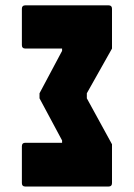

<svg xmlns="http://www.w3.org/2000/svg" viewBox="-20 -686 490 702"><path d="M72.5 -4Q60 -4 60 -16.5V-151.5Q60 -164 72.5 -164H207V-172.5L124.5 -326.5V-345L207 -500V-508.5H72.5Q60 -508.5 60 -521V-654Q60 -666.5 72.5 -666.5H377Q389.5 -666.5 389.5 -654V-508.5L297.5 -345V-326.5L389.5 -158.5V-16.5Q389.5 -4 377 -4Z"/></svg>

Font: Jaro
Style: Regular
Weight: 400
Designer: Agyei Archer, Celine Hurka, Mirko Velimirović
Version: Version 1.000